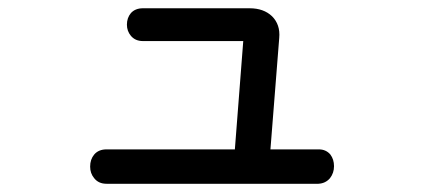

<svg xmlns="http://www.w3.org/2000/svg" viewBox="-20 -529 1040 469"><path d="M329.1 -508.8Q310.5 -508.8 299.8 -497.1Q290 -485.4 290 -468.8Q290 -453.1 299.8 -441.4Q310.5 -428.7 329.1 -428.7H574.2L553.7 -164.1H240.2Q220.7 -164.1 210 -151.4Q200.2 -139.6 200.2 -122.1Q200.2 -105.5 210 -93.8Q220.7 -80.1 240.2 -80.1H757.8Q775.4 -81.1 786.1 -93.8Q795.9 -106.4 795.9 -123Q795.9 -139.6 787.1 -151.4Q776.4 -164.1 758.8 -164.1H640.6L662.1 -436.5Q665 -468.8 644.5 -489.3Q624 -508.8 589.8 -508.8Z"/></svg>

Font: GungsuhChe
Style: Regular
Weight: 400
Monospace: yes
Version: Version 2.21